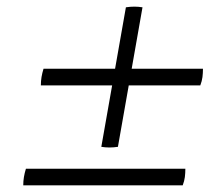

<svg xmlns="http://www.w3.org/2000/svg" viewBox="-20 -658 660 578"><path d="M583 -401H103Q103 -414 105 -426Q107 -438 111 -451H591Q591 -438 589.5 -426Q588 -414 583 -401ZM285 -216 359 -636Q385 -640 409 -636L335 -216Q309 -212 285 -216ZM530 -100H50Q50 -113 52 -125Q54 -137 58 -150H538Q538 -137 536.5 -125Q535 -113 530 -100Z"/></svg>

Font: Poltawski Nowy SemiBold
Style: Italic
Weight: 600
Italic angle: -12°
Version: Version 1.001;gftools[0.9.25]